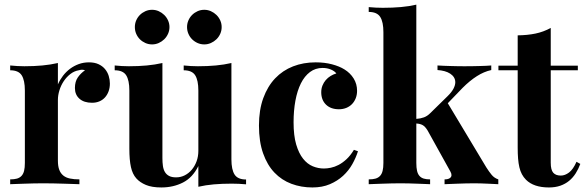

<svg xmlns="http://www.w3.org/2000/svg" viewBox="-20 -803 2550 837"><path d="M367.7 -531.2Q392.1 -531.2 409.4 -523.2Q426.8 -515.1 437.7 -502Q448.7 -488.8 453.9 -472.2Q459 -455.6 459 -439Q459 -420.4 453.4 -405Q447.8 -389.6 437.7 -378.4Q427.7 -367.2 413.3 -361.1Q398.9 -355 381.3 -355Q346.2 -355 326.4 -372.6Q306.6 -390.1 306.6 -419.4Q306.6 -447.3 319.3 -465.6Q332 -483.9 350.6 -496.6Q344.2 -499 337.4 -499Q331.5 -499 323.2 -496.6Q303.2 -493.2 286.6 -480.2Q270 -467.3 257.8 -449Q245.6 -430.7 239 -409.2Q232.4 -387.7 232.4 -367.7V-103Q232.4 -78.6 238.3 -63Q244.1 -47.4 255.9 -37.8Q267.6 -28.3 285.2 -24.7Q302.7 -21 326.2 -21V0Q314.5 -0.5 297.1 -1Q279.8 -1.5 258.8 -2.2Q237.8 -2.9 214.4 -3.4Q190.9 -3.9 167.5 -3.9Q147 -3.9 126 -3.4Q105 -2.9 85.7 -2.2Q66.4 -1.5 50.5 -1Q34.7 -0.5 24.4 0V-21Q42 -21 54 -24.4Q65.9 -27.8 73.7 -36.1Q81.5 -44.4 85 -58.1Q88.4 -71.8 88.4 -92.8V-408.2Q88.4 -453.1 74.5 -474.9Q60.5 -496.6 24.4 -496.6V-517.6Q40 -516.1 55.7 -515.1Q71.3 -514.2 86.4 -514.2Q128.4 -514.2 164.6 -517.6Q200.7 -521 232.4 -528.3V-435.1Q241.2 -455.1 254.6 -472.7Q268.1 -490.2 285.4 -503.2Q302.7 -516.1 323.5 -523.7Q344.2 -531.2 367.7 -531.2Z M643.1 -760.3Q658.2 -760.3 671.9 -754.2Q685.5 -748 696 -737.8Q706.5 -727.5 712.6 -713.9Q718.8 -700.2 718.8 -685.1Q718.8 -669.4 712.6 -655.8Q706.5 -642.1 696 -631.8Q685.5 -621.6 671.9 -615.5Q658.2 -609.4 643.1 -609.4Q627.4 -609.4 613.8 -615.5Q600.1 -621.6 589.8 -631.8Q579.6 -642.1 573.7 -655.8Q567.9 -669.4 567.9 -685.1Q567.9 -700.2 573.7 -713.9Q579.6 -727.5 589.8 -737.8Q600.1 -748 613.8 -754.2Q627.4 -760.3 643.1 -760.3ZM870.6 -760.3Q885.7 -760.3 899.4 -754.2Q913.1 -748 923.6 -737.8Q934.1 -727.5 940.2 -713.9Q946.3 -700.2 946.3 -685.1Q946.3 -669.4 940.2 -655.8Q934.1 -642.1 923.6 -631.8Q913.1 -621.6 899.4 -615.5Q885.7 -609.4 870.6 -609.4Q855 -609.4 841.3 -615.5Q827.6 -621.6 817.4 -631.8Q807.1 -642.1 801.3 -655.8Q795.4 -669.4 795.4 -685.1Q795.4 -700.2 801.3 -713.9Q807.1 -727.5 817.4 -737.8Q827.6 -748 841.3 -754.2Q855 -760.3 870.6 -760.3ZM988.8 -108.4Q988.8 -63.5 1002.7 -42Q1016.6 -20.5 1052.7 -20.5V0.5Q1021 -2.4 990.7 -2.4Q948.7 -2.4 912.4 0.7Q876 3.9 844.7 11.2V-79.1Q819.8 -28.8 777.6 -7.3Q735.4 14.2 683.6 14.2Q642.1 14.2 616 3.2Q589.8 -7.8 574.2 -25.4Q557.6 -43.9 550.8 -74.7Q543.9 -105.5 543.9 -154.8V-408.2Q543.9 -453.1 530 -474.9Q516.1 -496.6 480 -496.6V-517.6Q495.6 -516.1 511.2 -515.1Q526.9 -514.2 542 -514.2Q584 -514.2 620.1 -517.6Q656.2 -521 688 -528.3V-113.8Q688 -95.2 690.2 -79.6Q692.4 -64 699 -53Q705.6 -42 717.3 -35.9Q729 -29.8 747.6 -29.8Q767.6 -29.8 785.2 -38.6Q802.7 -47.4 815.9 -63Q829.1 -78.6 836.9 -99.6Q844.7 -120.6 844.7 -145.5V-408.2Q844.7 -453.1 830.8 -474.9Q816.9 -496.6 780.8 -496.6V-517.6Q796.4 -516.1 812 -515.1Q827.6 -514.2 842.8 -514.2Q884.8 -514.2 921.1 -517.6Q957.5 -521 988.8 -528.3Z M1356 -531.2Q1395 -531.2 1427.2 -522.7Q1459.5 -514.2 1481.4 -500.5Q1506.8 -484.9 1521.7 -460.9Q1536.6 -437 1536.6 -407.2Q1536.6 -389.6 1530.8 -374.8Q1524.9 -359.9 1514.4 -349.1Q1503.9 -338.4 1489.3 -332.5Q1474.6 -326.7 1457.5 -326.7Q1421.9 -326.7 1401.1 -346.9Q1380.4 -367.2 1380.4 -400.9Q1380.4 -416.5 1385.7 -429.9Q1391.1 -443.4 1400.1 -453.9Q1409.2 -464.4 1421.1 -471.7Q1433.1 -479 1446.3 -482.9Q1438.5 -493.2 1422.4 -500Q1406.2 -506.8 1386.2 -506.8Q1355 -506.8 1331.3 -489Q1307.6 -471.2 1291.7 -439.5Q1275.9 -407.7 1267.8 -364.3Q1259.8 -320.8 1259.8 -270Q1259.8 -211.9 1271.2 -173.1Q1282.7 -134.3 1301.3 -111.1Q1319.8 -87.9 1343.5 -78.1Q1367.2 -68.4 1392.1 -68.4Q1405.8 -68.4 1422.4 -71.8Q1439 -75.2 1456.3 -84.2Q1473.6 -93.3 1490.7 -109.1Q1507.8 -125 1522.9 -149.9L1540.5 -143.6Q1531.7 -115.7 1515.9 -87.4Q1500 -59.1 1475.6 -36.6Q1451.2 -14.2 1418 0Q1384.8 14.2 1341.8 14.2Q1293 14.2 1250.5 -1.7Q1208 -17.6 1176.5 -50.5Q1145 -83.5 1127 -134.5Q1108.9 -185.5 1108.9 -255.9Q1108.9 -323.7 1127.7 -375.2Q1146.5 -426.8 1179.4 -461.4Q1212.4 -496.1 1257.6 -513.7Q1302.7 -531.2 1356 -531.2Z M2100.1 -73.2Q2111.8 -54.7 2123.3 -40.8Q2134.8 -26.9 2152.3 -21V0Q2145 -0.5 2133.1 -1Q2121.1 -1.5 2107.2 -2.2Q2093.3 -2.9 2077.6 -3.4Q2062 -3.9 2047.4 -3.9Q2028.8 -3.9 2009.8 -3.4Q1990.7 -2.9 1973.4 -2.2Q1956.1 -1.5 1941.7 -1Q1927.2 -0.5 1918 0V-21Q1932.6 -21 1940.4 -26.1Q1948.2 -31.2 1948.2 -39.6Q1948.2 -43.5 1947 -47.1Q1945.8 -50.8 1943.4 -55.2L1844.2 -233.9Q1833.5 -251.5 1822.5 -257.6Q1811.5 -263.7 1794.9 -264.6V-92.8Q1794.9 -71.8 1798.1 -58.1Q1801.3 -44.4 1808.6 -36.1Q1815.9 -27.8 1827.4 -24.4Q1838.9 -21 1855 -21V0Q1845.7 -0.5 1831.5 -1Q1817.4 -1.5 1800 -2.2Q1782.7 -2.9 1763.7 -3.4Q1744.6 -3.9 1725.6 -3.9Q1706.1 -3.9 1685.8 -3.4Q1665.5 -2.9 1647 -2.2Q1628.4 -1.5 1612.8 -1Q1597.2 -0.5 1587.4 0V-21Q1605 -21 1616.9 -24.4Q1628.9 -27.8 1636.7 -36.1Q1644.5 -44.4 1647.9 -58.1Q1651.4 -71.8 1651.4 -92.8V-662.6Q1651.4 -707.5 1637.5 -729.2Q1623.5 -751 1587.4 -751V-772Q1618.7 -769 1648.9 -769Q1691.4 -769 1727.5 -772.2Q1763.7 -775.4 1794.9 -782.7V-284.7Q1814 -286.1 1828.4 -291.5Q1842.8 -296.9 1855.5 -309.6L1931.2 -383.8Q1948.7 -400.9 1956.8 -416.3Q1964.8 -431.6 1964.8 -444.3Q1964.8 -456.1 1959 -465.6Q1953.1 -475.1 1942.6 -481.9Q1932.1 -488.8 1918 -492.7Q1903.8 -496.6 1887.2 -497.6V-517.6Q1900.9 -516.6 1916.7 -516.1Q1932.6 -515.6 1948.2 -515.1Q1963.9 -514.6 1978.3 -514.4Q1992.7 -514.2 2004.4 -514.2Q2018.6 -514.2 2035.4 -514.4Q2052.2 -514.6 2068.4 -515.1Q2084.5 -515.6 2098.6 -516.1Q2112.8 -516.6 2121.6 -517.6V-497.6Q2089.8 -490.7 2058.8 -470.9Q2027.8 -451.2 1996.6 -419.9L1932.1 -353Z M2499 -516.6V-496.6H2380.9V-93.3Q2380.9 -62.5 2391.8 -50Q2402.8 -37.6 2424.8 -37.6Q2442.9 -37.6 2460.7 -51Q2478.5 -64.5 2493.2 -97.7L2509.8 -88.4Q2501.5 -65.9 2489.5 -47.1Q2477.5 -28.3 2460.9 -14.6Q2444.3 -1 2422.6 6.6Q2400.9 14.2 2373 14.2Q2306.6 14.2 2272.9 -19.5Q2262.2 -30.3 2255.1 -43.7Q2248 -57.1 2244.1 -74Q2240.2 -90.8 2238.5 -111.8Q2236.8 -132.8 2236.8 -159.2V-496.6H2152.8V-516.6H2236.8V-648.9Q2279.3 -649.4 2314.5 -656.7Q2349.6 -664.1 2380.9 -681.2V-516.6Z"/></svg>

Font: SVN-Playfair Display
Style: Bold
Weight: 700
Designer: Claus Eggers Sørensen
Foundry: Claus Eggers Sørensen
Version: Version 1.004;PS 001.004;hotconv 1.0.70;makeotf.lib2.5.58329